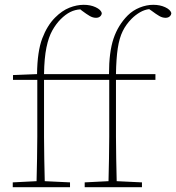

<svg xmlns="http://www.w3.org/2000/svg" viewBox="-20 -778 732 798"><path d="M33 0V-20L132 -25Q133 -72 134 -118Q135 -164 135 -210V-446H34V-466L134 -470Q135 -564 155.5 -618Q176 -672 209 -705Q238 -734 268.5 -746Q299 -758 328 -758Q356 -758 377.5 -748Q399 -738 403 -724Q403 -716 396.5 -710Q390 -704 379 -704Q366 -704 353 -711.5Q340 -719 320 -734L314 -739Q292 -738 272 -728Q252 -718 232 -698Q213 -679 197.5 -651.5Q182 -624 173 -580.5Q164 -537 163 -470H423H433Q433 -562 452 -618Q471 -674 511 -714Q532 -735 560.5 -746.5Q589 -758 617 -758Q645 -758 666.5 -748Q688 -738 692 -724Q692 -716 685.5 -710Q679 -704 668 -704Q655 -704 642 -711.5Q629 -719 609 -734L600 -740Q581 -738 562 -727Q543 -716 527 -700Q504 -677 490 -648.5Q476 -620 469.5 -577.5Q463 -535 462 -470H626V-446H462V-210Q462 -164 463 -118Q464 -72 465 -25L570 -20V0H332V-20L431 -25Q432 -72 433 -118Q434 -164 434 -210V-446H163V-210Q163 -164 164 -118Q165 -72 166 -25L271 -20V0Z"/></svg>

Font: Source Serif Pro ExtraLight
Style: Regular
Weight: 200
Designer: Frank Grießhammer
Foundry: Adobe Systems Incorporated
Version: Version 3.001;hotconv 1.0.111;makeotfexe 2.5.65597